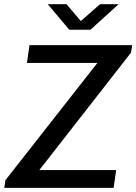

<svg xmlns="http://www.w3.org/2000/svg" viewBox="-20 -903 655 923"><path d="M0.8 0 6.2 -37 448.2 -600.5H109.5L121.8 -686H615.2L609.8 -650L169.2 -85.5H538.5L526.2 0ZM313 -760.2 209.5 -882.8H299.8L382.5 -785.5H349.8L460.8 -882.8H550.2L415.2 -760.2Z"/></svg>

Font: Chivo Mono Medium
Style: Italic
Weight: 500
Italic angle: -8.05°
Monospace: yes
Designer: Hector Gatti
Foundry: Omnibus-Type
Version: Version 1.008